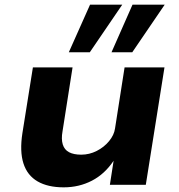

<svg xmlns="http://www.w3.org/2000/svg" viewBox="-20 -792 769 823"><path d="M253 11Q185 11 141 -14.5Q97 -40 80.5 -91.5Q64 -143 76 -221L121 -503H291L248 -229Q242 -196 249 -173Q256 -150 276 -139.5Q296 -129 328 -129Q363 -129 394.5 -145Q426 -161 447.5 -187Q469 -213 473 -241L514 -503H685L605 0H451L467 -103Q429 -46 374 -17.5Q319 11 253 11ZM458 -568 548 -772H686L547 -568ZM275 -568 366 -772H504L365 -568Z"/></svg>

Font: Nunito Sans 7pt SemiExpanded ExtraBold
Style: Italic
Weight: 800
Width: 6
Italic angle: -9°
Designer: Vernon Adams
Foundry: Vernon Adams
Version: Version 3.101;gftools[0.9.27]